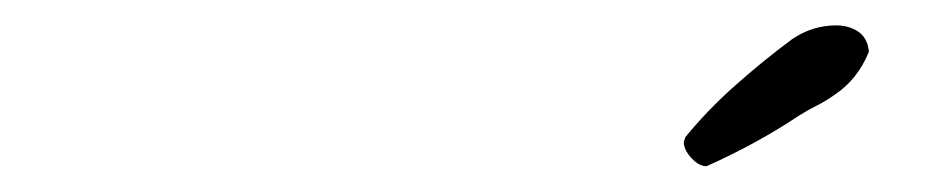

<svg xmlns="http://www.w3.org/2000/svg" viewBox="-20 -714 725 149"><path d="M654.3 -673.8Q645.5 -652.3 627.9 -640.6Q621.1 -635.7 614.3 -632.3Q607.4 -628.9 599.6 -624Q567.4 -602.5 528.3 -585Q522.5 -585 516.6 -591.3Q510.7 -597.7 510.7 -603.5Q510.7 -604.5 511.2 -605.5Q511.7 -606.4 511.7 -607.4Q529.3 -628.9 550.8 -647.9Q572.3 -667 594.7 -683.6Q610.4 -694.3 628.9 -694.3Q638.7 -694.3 646 -689.5Q653.3 -684.6 654.3 -673.8Z"/></svg>

Font: Calligraffitti
Style: Regular
Weight: 400
Designer: Dathan Boardman
Foundry: Open Window
Version: Version 1.001